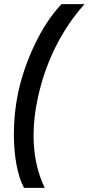

<svg xmlns="http://www.w3.org/2000/svg" viewBox="-20 -757 428 927"><path d="M47 -109Q47 -210 67 -307Q92 -425 148 -542.5Q204 -660 277 -737H388Q304 -643 247 -527.5Q190 -412 163 -286Q142 -190 142 -103Q142 38 196 150H96Q72 105 59.5 37.5Q47 -30 47 -109Z"/></svg>

Font: Decalotype SemiBold Italic
Style: Regular
Weight: 600
Italic angle: -12°
Designer: Alfredo Marco Pradil
Foundry: Alfredo Marco Pradil
Version: Version 1.0